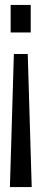

<svg xmlns="http://www.w3.org/2000/svg" viewBox="-20 -567 168 775"><path d="M20 188 36 -349H92L108 188ZM23 -436V-547H104V-436Z"/></svg>

Font: League Gothic Condensed
Style: Regular
Weight: 400
Width: 3
Designer: The League of Moveable Type
Version: Version 2.001